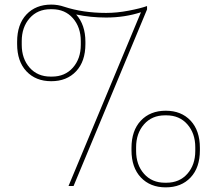

<svg xmlns="http://www.w3.org/2000/svg" viewBox="-20 -806 940 832"><path d="M846.2 -165V-154.8Q846.2 -79.6 805.9 -36.9Q765.6 5.9 698.2 5.9Q630.9 5.9 590.3 -37.1Q549.8 -80.1 549.8 -154.8V-165Q549.8 -240.2 590.3 -283.2Q630.9 -326.2 698.2 -326.2Q765.6 -326.2 805.9 -283.2Q846.2 -240.2 846.2 -165ZM569.8 -168V-151.9Q569.8 -91.8 604 -53Q638.2 -14.2 694.8 -14.2H701.2Q757.8 -14.2 792 -53Q826.2 -91.8 826.2 -151.9V-168Q826.2 -228 792 -267.1Q757.8 -306.2 701.2 -306.2H694.8Q638.2 -306.2 604 -267.1Q569.8 -228 569.8 -168ZM330.1 -611.8V-627.9Q330.1 -688 295.9 -727.1Q261.7 -766.1 205.1 -766.1H199.2Q142.6 -766.1 108.4 -727.1Q74.2 -688 74.2 -627.9V-611.8Q74.2 -551.8 108.4 -512.9Q142.6 -474.1 199.2 -474.1H205.1Q261.7 -474.1 295.9 -512.9Q330.1 -551.8 330.1 -611.8ZM276.9 0 590.8 -752.9Q520 -730 439.9 -730Q372.6 -730 310.1 -743.2Q350.1 -698.2 350.1 -625V-615.2Q350.1 -540 309.8 -497.1Q269.5 -454.1 202.1 -454.1Q134.8 -454.1 94.5 -497.1Q54.2 -540 54.2 -615.2V-625Q54.2 -700.2 94.5 -743.2Q134.8 -786.1 202.1 -786.1Q231 -786.1 257.8 -776.9Q339.8 -750 439.9 -750Q487.3 -750 537.8 -759.8Q588.4 -769.5 617.2 -779.8V-765.1L298.8 0Z"/></svg>

Font: Cooper Hewitt
Style: Thin
Weight: 701
Designer: Village Type and Design LLC
Foundry: Cooper Hewitt Smithsonian Design Museum
Version: 1.000